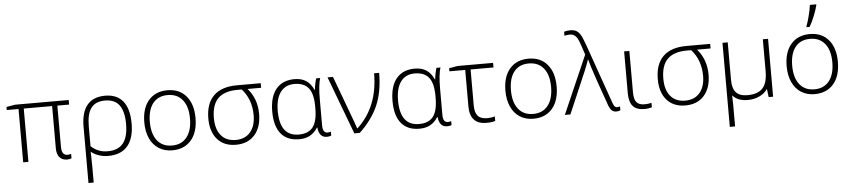

<svg xmlns="http://www.w3.org/2000/svg" viewBox="-53 -1160 7777 1754"><g transform="rotate(-5 3836.0 -283.0)"><path d="M529.8 -33.2Q550.3 -33.2 563 -39.1V2Q544.9 9.8 522.9 9.8Q478.5 9.8 453.4 -18.6Q428.2 -46.9 428.2 -102.1V-488.8H168V0H120.1V-488.8H12.2V-517.1L92.8 -530.8H584V-488.8H476.1V-108.9Q476.1 -33.2 529.8 -33.2Z M1137.7 -267.1Q1137.7 -130.9 1076.9 -60.5Q1016.1 9.8 897.9 9.8Q856.9 9.8 816.2 -3.2Q775.4 -16.1 743.7 -42H742.7L744.1 3.9L745.6 95.2V240.2H697.8V-276.9Q697.8 -407.7 753.4 -474.4Q809.1 -541 918 -541Q1025.9 -541 1081.8 -471.7Q1137.7 -402.3 1137.7 -267.1ZM913.6 -497.1Q826.2 -497.1 785.9 -443.1Q745.6 -389.2 745.6 -274.9V-92.8Q778.8 -63 815.2 -48.1Q851.6 -33.2 898.9 -33.2Q994.1 -33.2 1040.5 -90.6Q1086.9 -147.9 1086.9 -267.1Q1086.9 -380.4 1045.2 -438.7Q1003.4 -497.1 913.6 -497.1Z M1723.6 -266.1Q1723.6 -136.2 1660.6 -63.2Q1597.7 9.8 1486.8 9.8Q1417 9.8 1363.8 -23.9Q1310.5 -57.6 1282.2 -120.6Q1253.9 -183.6 1253.9 -266.1Q1253.9 -396 1316.9 -468.5Q1379.9 -541 1489.7 -541Q1599.1 -541 1661.4 -467.5Q1723.6 -394 1723.6 -266.1ZM1304.7 -266.1Q1304.7 -156.7 1352.8 -95.5Q1400.9 -34.2 1488.8 -34.2Q1576.7 -34.2 1624.8 -95.5Q1672.9 -156.7 1672.9 -266.1Q1672.9 -376 1624.3 -436.5Q1575.7 -497.1 1487.8 -497.1Q1399.9 -497.1 1352.3 -436.8Q1304.7 -376.5 1304.7 -266.1Z M2305.7 -252.9Q2305.7 -131.3 2243.4 -60.8Q2181.2 9.8 2070.8 9.8Q1962.4 9.8 1901.1 -59.8Q1839.8 -129.4 1839.8 -251Q1839.8 -388.7 1912.8 -459.7Q1985.8 -530.8 2126 -530.8H2344.7V-488.8H2220.7Q2305.7 -391.1 2305.7 -252.9ZM1890.6 -251Q1890.6 -148.9 1938 -91.6Q1985.4 -34.2 2072.8 -34.2Q2159.2 -34.2 2207 -90.8Q2254.9 -147.5 2254.9 -246.1Q2254.9 -391.1 2166.5 -488.8H2127.9Q2007.8 -488.8 1949.2 -430.7Q1890.6 -372.6 1890.6 -251Z M2650.9 -33.2Q2738.8 -33.2 2780.3 -86.2Q2821.8 -139.2 2821.8 -258.8V-275.9Q2821.8 -391.6 2780 -444.3Q2738.3 -497.1 2649.4 -497.1Q2566.9 -497.1 2522.2 -436.8Q2477.5 -376.5 2477.5 -264.2Q2477.5 -33.2 2650.9 -33.2ZM2650.9 9.8Q2540.5 9.8 2483.6 -60.1Q2426.8 -129.9 2426.8 -263.2Q2426.8 -397.5 2485.6 -469.2Q2544.4 -541 2654.8 -541Q2717.3 -541 2760.3 -513.4Q2803.2 -485.8 2829.6 -426.8H2832.5Q2834.5 -452.1 2841.6 -485.1Q2848.6 -518.1 2853.5 -530.8H2889.6Q2869.6 -465.3 2869.6 -339.8V-98.1Q2869.6 -28.8 2913.6 -28.8Q2931.6 -28.8 2944.8 -34.2V1Q2930.7 9.8 2904.8 9.8Q2833.5 9.8 2824.7 -82H2820.8Q2790 -34.2 2748.5 -12.2Q2707 9.8 2650.9 9.8Z M2957.5 -530.8H3007.3Q3148.9 -149.4 3162.6 -111.6Q3176.3 -73.7 3186.5 -43H3189.5Q3384.3 -223.1 3384.3 -530.8H3430.7Q3430.7 -358.9 3377 -234.1Q3323.2 -109.4 3206.5 0H3156.7Z M3753.9 -33.2Q3841.8 -33.2 3883.3 -86.2Q3924.8 -139.2 3924.8 -258.8V-275.9Q3924.8 -391.6 3883.1 -444.3Q3841.3 -497.1 3752.4 -497.1Q3669.9 -497.1 3625.2 -436.8Q3580.6 -376.5 3580.6 -264.2Q3580.6 -33.2 3753.9 -33.2ZM3753.9 9.8Q3643.6 9.8 3586.7 -60.1Q3529.8 -129.9 3529.8 -263.2Q3529.8 -397.5 3588.6 -469.2Q3647.5 -541 3757.8 -541Q3820.3 -541 3863.3 -513.4Q3906.2 -485.8 3932.6 -426.8H3935.5Q3937.5 -452.1 3944.6 -485.1Q3951.7 -518.1 3956.5 -530.8H3992.7Q3972.7 -465.3 3972.7 -339.8V-98.1Q3972.7 -28.8 4016.6 -28.8Q4034.7 -28.8 4047.9 -34.2V1Q4033.7 9.8 4007.8 9.8Q3936.5 9.8 3927.7 -82H3923.8Q3893.1 -34.2 3851.6 -12.2Q3810.1 9.8 3753.9 9.8Z M4475.6 -530.8V-488.8H4265.6V-158.2Q4265.6 -94.2 4292.2 -63.2Q4318.8 -32.2 4377.4 -32.2Q4414.1 -32.2 4448.7 -42V-1Q4420.9 9.8 4366.7 9.8Q4292 9.8 4254.2 -31.7Q4216.3 -73.2 4216.3 -151.9V-488.8H4071.3V-517.1L4150.4 -530.8Z M5035.2 -266.1Q5035.2 -136.2 4972.2 -63.2Q4909.2 9.8 4798.3 9.8Q4728.5 9.8 4675.3 -23.9Q4622.1 -57.6 4593.8 -120.6Q4565.4 -183.6 4565.4 -266.1Q4565.4 -396 4628.4 -468.5Q4691.4 -541 4801.3 -541Q4910.6 -541 4972.9 -467.5Q5035.2 -394 5035.2 -266.1ZM4616.2 -266.1Q4616.2 -156.7 4664.3 -95.5Q4712.4 -34.2 4800.3 -34.2Q4888.2 -34.2 4936.3 -95.5Q4984.4 -156.7 4984.4 -266.1Q4984.4 -376 4935.8 -436.5Q4887.2 -497.1 4799.3 -497.1Q4711.4 -497.1 4663.8 -436.8Q4616.2 -376.5 4616.2 -266.1Z M5087.4 0 5320.3 -533.2 5293.5 -613.8Q5276.4 -666 5264.2 -686.3Q5252 -706.5 5235.8 -716.8Q5219.7 -727.1 5196.3 -727.1Q5174.8 -727.1 5146.5 -721.2V-757.8Q5177.2 -766.1 5202.1 -766.1Q5235.4 -766.1 5256.8 -754.9Q5278.3 -743.7 5294.9 -717.5Q5311.5 -691.4 5334.5 -627L5530.3 -70.8Q5537.6 -49.8 5546.4 -39.3Q5555.2 -28.8 5569.3 -28.8Q5584.5 -28.8 5596.2 -34.2V2Q5581.5 9.8 5558.1 9.8Q5532.7 9.8 5516.4 -5.9Q5500 -21.5 5487.3 -57.1L5403.3 -295.9Q5356.4 -432.6 5343.3 -485.8H5341.3Q5325.7 -439.5 5304 -387.2Q5282.2 -335 5138.2 0Z M5725.1 -530.8V-152.8Q5725.1 -87.4 5747.8 -60.3Q5770.5 -33.2 5822.3 -33.2Q5854 -33.2 5885.3 -41V0Q5875.5 3.4 5855.5 6.6Q5835.4 9.8 5817.4 9.8Q5743.2 9.8 5710.2 -29.3Q5677.2 -68.4 5677.2 -147.9V-530.8Z M6427.2 -252.9Q6427.2 -131.3 6365 -60.8Q6302.7 9.8 6192.4 9.8Q6084 9.8 6022.7 -59.8Q5961.4 -129.4 5961.4 -251Q5961.4 -388.7 6034.4 -459.7Q6107.4 -530.8 6247.6 -530.8H6466.3V-488.8H6342.3Q6427.2 -391.1 6427.2 -252.9ZM6012.2 -251Q6012.2 -148.9 6059.6 -91.6Q6106.9 -34.2 6194.3 -34.2Q6280.8 -34.2 6328.6 -90.8Q6376.5 -147.5 6376.5 -246.1Q6376.5 -391.1 6288.1 -488.8H6249.5Q6129.4 -488.8 6070.8 -430.7Q6012.2 -372.6 6012.2 -251Z M6627.4 -530.8V-187Q6627.4 -106.9 6661.1 -70.6Q6694.8 -34.2 6765.1 -34.2Q6859.9 -34.2 6904.5 -82Q6949.2 -129.9 6949.2 -237.8V-530.8H6997.1V0H6956.1L6947.3 -73.2H6944.3Q6919.9 -35.6 6871.1 -12.9Q6822.3 9.8 6765.1 9.8Q6716.8 9.8 6683.3 -3.7Q6649.9 -17.1 6625 -44.9Q6627.4 0 6627.4 38.1V240.2H6579.1V-530.8Z M7614.3 -266.1Q7614.3 -136.2 7551.3 -63.2Q7488.3 9.8 7377.4 9.8Q7307.6 9.8 7254.4 -23.9Q7201.2 -57.6 7172.9 -120.6Q7144.5 -183.6 7144.5 -266.1Q7144.5 -396 7207.5 -468.5Q7270.5 -541 7380.4 -541Q7489.7 -541 7552 -467.5Q7614.3 -394 7614.3 -266.1ZM7195.3 -266.1Q7195.3 -156.7 7243.4 -95.5Q7291.5 -34.2 7379.4 -34.2Q7467.3 -34.2 7515.4 -95.5Q7563.5 -156.7 7563.5 -266.1Q7563.5 -376 7514.9 -436.5Q7466.3 -497.1 7378.4 -497.1Q7290.5 -497.1 7242.9 -436.8Q7195.3 -376.5 7195.3 -266.1ZM7356.4 -613.8Q7370.6 -650.4 7384.3 -703.6Q7397.9 -756.8 7404.8 -806.2H7462.9V-797.9Q7454.1 -760.3 7432.1 -704.6Q7410.2 -648.9 7384.8 -606H7356.4Z"/></g></svg>

Font: JBL Sans
Style: Light
Weight: 300
Version: Version 1.10